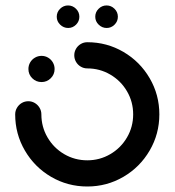

<svg xmlns="http://www.w3.org/2000/svg" viewBox="-20 -675 635 698"><path d="M83.3 -424.1Q83.3 -437 89.6 -448Q95.9 -458.9 107 -465.4Q118.1 -471.9 131.1 -471.9Q144.1 -471.9 155 -465.4Q165.9 -458.9 172.2 -448Q178.5 -437 178.5 -424.1Q178.5 -404.4 164.6 -390.6Q150.7 -376.7 131.1 -376.7Q111.1 -376.7 97.2 -390.6Q83.3 -404.4 83.3 -424.1ZM250 -474.1Q250 -486.7 256.3 -497.6Q262.6 -508.5 273.5 -515Q284.4 -521.5 297.4 -521.5Q368.5 -521.5 428.7 -486.3Q488.9 -451.1 524.1 -390.7Q559.3 -330.4 559.3 -259.3Q559.3 -188.1 524.1 -127.8Q488.9 -67.4 428.7 -32.2Q368.5 3 297.4 3Q225.9 3 165.7 -32.2Q105.6 -67.4 70.4 -127.8Q35.2 -188.1 35.2 -259.3Q35.2 -272.2 41.7 -283.1Q48.1 -294.1 59.1 -300.6Q70 -307 83 -307Q95.6 -307 106.5 -300.6Q117.4 -294.1 123.9 -283.1Q130.4 -272.2 130.4 -259.3Q130.4 -213.7 152.8 -175.4Q175.2 -137 213.5 -114.6Q251.9 -92.2 297.4 -92.2Q342.6 -92.2 380.9 -114.6Q419.3 -137 441.7 -175.4Q464.1 -213.7 464.1 -259.3Q464.1 -304.8 441.7 -343.1Q419.3 -381.5 380.9 -403.9Q342.6 -426.3 297.4 -426.3Q284.4 -426.3 273.5 -432.8Q262.6 -439.3 256.3 -450.2Q250 -461.1 250 -474.1ZM326.3 -614.1Q326.3 -631.1 338.5 -643.1Q350.7 -655.2 367.4 -655.2Q384.1 -655.2 396.3 -643.1Q408.5 -631.1 408.5 -614.1Q408.5 -597.4 396.5 -585.4Q384.4 -573.3 367.8 -573.3Q351.1 -573.3 338.7 -585.4Q326.3 -597.4 326.3 -614.1ZM186.3 -614.1Q186.3 -631.1 198.5 -643.1Q210.7 -655.2 227.4 -655.2Q244.1 -655.2 256.3 -643.1Q268.5 -631.1 268.5 -614.1Q268.5 -597.4 256.5 -585.4Q244.4 -573.3 227.8 -573.3Q211.1 -573.3 198.7 -585.4Q186.3 -597.4 186.3 -614.1Z"/></svg>

Font: 26F Galaxy Sans Extra Bold
Style: Regular
Weight: 800
Designer: C₂₉H₂₅N₃O₅
Version: Version 1.100